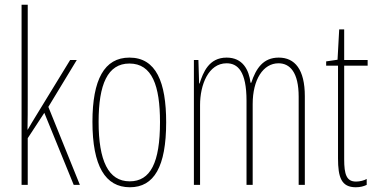

<svg xmlns="http://www.w3.org/2000/svg" viewBox="-20 -780 1584 810"><path d="M97 -361V-760H71V0H97V-197L167 -304L291 0H317L184 -329L304 -527H276L128 -285C116 -266 110 -255 97 -233H96C97 -278 97 -314 97 -361Z M681 -264C681 -433 639 -537 526 -537C420 -537 370 -444 370 -266C370 -80 424 10 528 10C630 10 681 -77 681 -264ZM396 -266C396 -424 434 -512 526 -512C622 -512 655 -418 655 -265C655 -94 615 -15 527 -15C437 -15 396 -102 396 -266Z M1156 -537C1090 -537 1060 -491 1040 -431H1037C1030 -486 1004 -537 936 -537C861 -537 837 -474 822 -428H820L817 -527H798V0H824V-337C824 -422 859 -513 936 -513C983 -513 1020 -479 1020 -355V0H1046V-341C1046 -444 1090 -513 1155 -513C1203 -513 1240 -475 1240 -372V0H1266V-374C1266 -487 1224 -537 1156 -537Z M1482 -14C1442 -14 1432 -44 1432 -108V-503H1531V-527H1432V-656H1411L1404 -528L1356 -521V-503H1406V-112C1406 -32 1420 10 1481 10C1500 10 1514 6 1527 0V-25C1517 -19 1499 -14 1482 -14Z"/></svg>

Font: Noto Sans Sinhala ExtraCondensed Thin
Style: Regular
Weight: 100
Width: 2
Designer: Jelle Bosma - Monotype Design Team
Foundry: Monotype Imaging Inc.
Version: Version 2.006